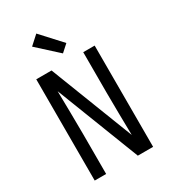

<svg xmlns="http://www.w3.org/2000/svg" viewBox="-233 -1095 1066 1207"><g transform="rotate(-30 300.0 -492.0)"><path d="M88 0V-735H199L433 -132Q432 -209 430.5 -286.5Q429 -364 429 -441V-735H512V0H401L167 -603Q168 -526 169.5 -448.5Q171 -371 171 -294V0ZM315 -792 168 -926 232 -984 366 -838Z"/></g></svg>

Font: Iosevka Meiseki Sans
Style: Regular
Weight: 400
Monospace: yes
Designer: Belleve Invis
Foundry: Belleve Invis
Version: Version 11.2.6; ttfautohint (v1.8.4)